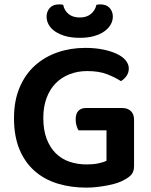

<svg xmlns="http://www.w3.org/2000/svg" viewBox="-20 -842 692 878"><path d="M593 -84Q593 -59 582.5 -45.5Q572 -32 549 -20Q536 -12 516.5 -5.5Q497 1 473.5 5.5Q450 10 425 13Q400 16 375 16Q304 16 243.5 -2.5Q183 -21 138.5 -60Q94 -99 69 -159Q44 -219 44 -302Q44 -381 69.5 -441.5Q95 -502 139.5 -542Q184 -582 243 -602.5Q302 -623 370 -623Q415 -623 451.5 -615.5Q488 -608 514.5 -595.5Q541 -583 555 -565.5Q569 -548 569 -529Q569 -509 558 -494Q547 -479 533 -471Q507 -488 470 -502.5Q433 -517 379 -517Q335 -517 298 -502.5Q261 -488 234.5 -461Q208 -434 193 -394Q178 -354 178 -303Q178 -248 193 -208Q208 -168 234.5 -141.5Q261 -115 297.5 -102.5Q334 -90 377 -90Q406 -90 430 -95Q454 -100 467 -107V-246H339Q334 -254 330 -267Q326 -280 326 -296Q326 -322 338.5 -335Q351 -348 371 -348H539Q564 -348 578.5 -334Q593 -320 593 -295ZM345 -762Q376 -762 395.5 -778Q415 -794 421 -820Q426 -821 429.5 -821.5Q433 -822 438 -822Q467 -822 481.5 -805.5Q496 -789 496 -766Q496 -747 486 -729.5Q476 -712 457 -698.5Q438 -685 410 -677Q382 -669 345 -669Q307 -669 279 -677Q251 -685 231.5 -698.5Q212 -712 202.5 -729.5Q193 -747 193 -766Q193 -789 207.5 -805.5Q222 -822 251 -822Q256 -822 260 -821.5Q264 -821 269 -820Q274 -794 293.5 -778Q313 -762 345 -762Z"/></svg>

Font: Baloo Tammudu 2 SemiBold
Style: Regular
Weight: 600
Designer: Maithili Shingre, Omkar Shende and Ek Type
Foundry: Ek Type
Version: Version 1.640;hotconv 1.0.111;makeotfexe 2.5.65597; ttfautoh